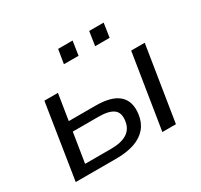

<svg xmlns="http://www.w3.org/2000/svg" viewBox="-147 -899 1145 1092"><g transform="rotate(-30 425.5 -353.0)"><path d="M58 0 135 -490H224L197 -320H373Q477 -320 524 -278.5Q571 -237 560 -155Q553 -104 524 -69.5Q495 -35 445 -17.5Q395 0 326 0ZM156 -63H327Q395 -63 432.5 -87.5Q470 -112 476 -162Q483 -213 452.5 -235Q422 -257 356 -257H187ZM627 0 705 -490H794L716 0ZM540 -614 554 -706H649L635 -614ZM335 -614 350 -706H445L431 -614Z"/></g></svg>

Font: Nunito Sans 10pt SemiExpanded
Style: Italic
Weight: 400
Width: 6
Italic angle: -9°
Designer: Vernon Adams
Foundry: Vernon Adams
Version: Version 3.101;gftools[0.9.27]